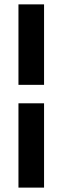

<svg xmlns="http://www.w3.org/2000/svg" viewBox="-20 -731 289 883"><path d="M182.6 131.8H64.9V-255.9H182.6ZM182.6 -710.9V-340.8H64.9V-710.9Z"/></svg>

Font: Roboto SemiBold
Style: Regular
Weight: 600
Designer: Christian Robertson
Foundry: Google
Version: Version 3.009; 2024